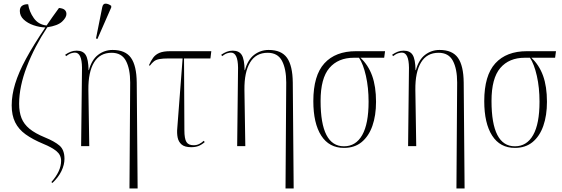

<svg xmlns="http://www.w3.org/2000/svg" viewBox="-20 -825 3175 1084"><path d="M276 208 270 203Q325 141 325 83Q325 50 299 28.5Q273 7 224 -13Q164 -38 124.5 -66.5Q85 -95 65.5 -134.5Q46 -174 46 -230Q46 -288 65.5 -352Q85 -416 127 -493.5Q169 -571 236 -670Q203 -671 169.5 -682.5Q136 -694 114 -714.5Q92 -735 92 -763Q92 -784 105.5 -793Q119 -802 139 -801Q145 -759 171 -722.5Q197 -686 243 -681Q274 -727 313 -780Q336 -778 345.5 -769Q355 -760 355 -746Q355 -726 330.5 -703Q306 -680 247 -671Q175 -562 131.5 -449Q88 -336 88 -239Q88 -192 101.5 -158Q115 -124 146.5 -98Q178 -72 234 -49Q288 -27 316 -3Q344 21 344 72Q344 105 327 140.5Q310 176 276 208Z M711 239 715 -359Q715 -436 691 -481.5Q667 -527 610 -527Q544 -527 511 -472.5Q478 -418 479 -318L484 0H438L443 -443Q442 -528 403 -528Q395 -528 382.5 -524.5Q370 -521 353 -508L348 -516Q364 -527 379.5 -533Q395 -539 413 -539Q449 -539 464 -514.5Q479 -490 480 -429H482Q498 -488 534 -515.5Q570 -543 616 -543Q688 -543 719.5 -498.5Q751 -454 752 -359L757 239ZM530 -605 522 -608 557 -783Q561 -805 576.5 -804.5Q592 -804 608 -792V-783Z M1059 6Q1023 6 1005.5 -9Q988 -24 983 -48.5Q978 -73 981 -103L1011 -495H931Q899 -495 880 -491.5Q861 -488 849.5 -479Q838 -470 826 -454L821 -457Q832 -482 845 -499.5Q858 -517 880 -526.5Q902 -536 942 -536H1173L1168 -495H1019L1021 -90Q1021 -42 1032.5 -23.5Q1044 -5 1073 -5Q1092 -5 1106.5 -13Q1121 -21 1130 -30L1136 -23Q1119 -8 1101.5 -1Q1084 6 1059 6Z M1592 239 1596 -359Q1596 -436 1572 -481.5Q1548 -527 1491 -527Q1425 -527 1392 -472.5Q1359 -418 1360 -318L1365 0H1319L1324 -443Q1323 -528 1284 -528Q1276 -528 1263.5 -524.5Q1251 -521 1234 -508L1229 -516Q1245 -527 1260.5 -533Q1276 -539 1294 -539Q1330 -539 1345 -514.5Q1360 -490 1361 -429H1363Q1379 -488 1415 -515.5Q1451 -543 1497 -543Q1569 -543 1600.5 -498.5Q1632 -454 1633 -359L1638 239Z M1922 10Q1838 10 1793.5 -59.5Q1749 -129 1749 -254Q1749 -399 1811.5 -467.5Q1874 -536 1990 -536H2154L2149 -499H2015Q2059 -458 2081 -397.5Q2103 -337 2103 -250Q2103 -173 2082.5 -114.5Q2062 -56 2022 -23Q1982 10 1922 10ZM1922 1Q1989 1 2025 -62.5Q2061 -126 2061 -251Q2061 -330 2046 -396.5Q2031 -463 2007 -499H1978Q1889 -499 1839.5 -441Q1790 -383 1790 -255Q1790 1 1922 1Z M2557 239 2561 -359Q2561 -436 2537 -481.5Q2513 -527 2456 -527Q2390 -527 2357 -472.5Q2324 -418 2325 -318L2330 0H2284L2289 -443Q2288 -528 2249 -528Q2241 -528 2228.5 -524.5Q2216 -521 2199 -508L2194 -516Q2210 -527 2225.5 -533Q2241 -539 2259 -539Q2295 -539 2310 -514.5Q2325 -490 2326 -429H2328Q2344 -488 2380 -515.5Q2416 -543 2462 -543Q2534 -543 2565.5 -498.5Q2597 -454 2598 -359L2603 239Z M2887 10Q2803 10 2758.5 -59.5Q2714 -129 2714 -254Q2714 -399 2776.5 -467.5Q2839 -536 2955 -536H3119L3114 -499H2980Q3024 -458 3046 -397.5Q3068 -337 3068 -250Q3068 -173 3047.5 -114.5Q3027 -56 2987 -23Q2947 10 2887 10ZM2887 1Q2954 1 2990 -62.5Q3026 -126 3026 -251Q3026 -330 3011 -396.5Q2996 -463 2972 -499H2943Q2854 -499 2804.5 -441Q2755 -383 2755 -255Q2755 1 2887 1Z"/></svg>

Font: Noto Serif Display Condensed ExtraLight
Style: Regular
Weight: 200
Width: 3
Designer: Monotype Design Team
Foundry: Monotype Imaging Inc.
Version: Version 2.009